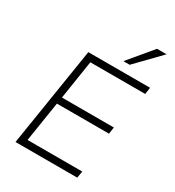

<svg xmlns="http://www.w3.org/2000/svg" viewBox="-218 -1060 1078 1185"><g transform="rotate(30 321.0 -467.5)"><path d="M79 0 191 -705H631L624 -657H233L190 -381H560L553 -333H182L137 -48H527L519 0ZM406 -765 548 -935H616L451 -765Z"/></g></svg>

Font: Nunito Sans 7pt ExtraLight
Style: Italic
Weight: 250
Italic angle: -9°
Designer: Vernon Adams
Foundry: Vernon Adams
Version: Version 3.101;gftools[0.9.27]